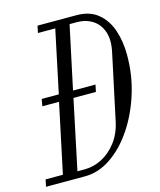

<svg xmlns="http://www.w3.org/2000/svg" viewBox="-130 -820 750 900"><g transform="rotate(-15 244.5 -370.0)"><path d="M-19 0 -12 -34H72L143 -369H62L68 -403H151L215 -706H131L138 -740H327Q391 -740 431 -707Q471 -674 489.5 -619.5Q508 -565 508 -498Q508 -401 480 -312Q452 -223 404.5 -152.5Q357 -82 296.5 -41Q236 0 170 0ZM142 -32H177Q221 -32 261.5 -53Q302 -74 333 -114.5Q364 -155 376 -213L443 -527Q456 -586 442.5 -626Q429 -666 396.5 -687Q364 -708 320 -708H285L220 -403H329L322 -369H213Z"/></g></svg>

Font: Xanh Mono
Style: Italic
Weight: 400
Italic angle: -12°
Monospace: yes
Designer: Lam Bao, Duy Dao
Foundry: Yellow Type Foundry
Version: Version 3.101; ttfautohint (v1.8.3)